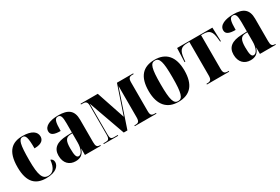

<svg xmlns="http://www.w3.org/2000/svg" viewBox="57 -1375 3230 2211"><g transform="rotate(-30 1672.0 -269.5)"><path d="M263 10C402 10 444 -54 444 -100C444 -125 432 -146 408 -151C397 -40 354 -2 298 -2C222 -2 195 -68 195 -267C195 -481 212 -539 262 -539C302 -539 316 -501 316 -356C426 -356 445 -405 445 -441C445 -501 392 -549 266 -549C131 -549 38 -483 38 -266C38 -58 128 10 263 10Z M654 10C713 10 759 -13 779 -83H781V0H992V-10H989C949 -10 936 -25 936 -81V-379C936 -504 871 -549 741 -549C636 -549 550 -517 550 -446C550 -398 592 -379 677 -379C677 -501 690 -539 731 -539C767 -539 780 -512 780 -424V-299L708 -296C578 -291 513 -243 513 -144C513 -43 573 10 654 10ZM714 -23C685 -23 672 -51 672 -150C672 -245 691 -283 748 -287L780 -289V-165C780 -88 753 -23 714 -23Z M1032 0H1223V-10H1175C1135 -10 1124 -22 1124 -79V-479H1126L1297 0H1346L1511 -489H1513V-78C1513 -22 1496 -10 1459 -10H1444V0H1732V-10H1719C1673 -10 1659 -22 1659 -79V-457C1659 -514 1676 -526 1719 -526H1732V-536H1516L1388 -157L1261 -536H1032V-526H1056C1093 -526 1114 -515 1114 -460V-76C1114 -21 1096 -10 1065 -10H1032Z M2020 10C2178 10 2260 -82 2260 -270C2260 -458 2171 -549 2023 -549C1865 -549 1784 -458 1784 -270C1784 -82 1873 10 2020 10ZM2022 0C1963 0 1943 -61 1943 -270C1943 -479 1962 -539 2021 -539C2082 -539 2101 -479 2101 -270C2101 -61 2082 0 2022 0Z M2403 0H2699V-10H2685C2645 -10 2629 -26 2629 -78V-526H2654C2739 -526 2768 -495 2778 -392L2782 -352H2792L2785 -536H2316L2309 -352H2319L2323 -392C2333 -495 2362 -526 2447 -526H2473V-78C2473 -26 2456 -10 2414 -10H2403Z M2981 10C3040 10 3086 -13 3106 -83H3108V0H3319V-10H3316C3276 -10 3263 -25 3263 -81V-379C3263 -504 3198 -549 3068 -549C2963 -549 2877 -517 2877 -446C2877 -398 2919 -379 3004 -379C3004 -501 3017 -539 3058 -539C3094 -539 3107 -512 3107 -424V-299L3035 -296C2905 -291 2840 -243 2840 -144C2840 -43 2900 10 2981 10ZM3041 -23C3012 -23 2999 -51 2999 -150C2999 -245 3018 -283 3075 -287L3107 -289V-165C3107 -88 3080 -23 3041 -23Z"/></g></svg>

Font: Noto Serif Display Condensed ExtraBold
Style: Regular
Weight: 800
Width: 3
Designer: Monotype Design Team
Foundry: Monotype Imaging Inc.
Version: Version 2.009